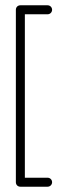

<svg xmlns="http://www.w3.org/2000/svg" viewBox="-20 -477 257 726"><path d="M74 -423H160C169.4 -423 177 -430.6 177 -440C177 -449.4 169.4 -457 160 -457H57C47.2 -457 40 -449.8 40 -440V212C40 221.8 47.2 229 57 229H160C169.4 229 177 221.4 177 212C177 202.6 169.4 195 160 195H74Z"/></svg>

Font: LetsTrace
Style: basic
Weight: 500
Version: Version 002.000